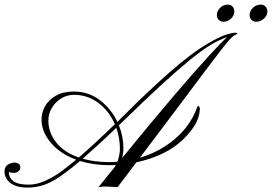

<svg xmlns="http://www.w3.org/2000/svg" viewBox="-20 -831 1208 853"><path d="M103.5 2.4Q51.8 2.4 25.9 -18.3Q0 -39.1 0 -68.8Q0 -90.8 15.4 -99.9Q30.8 -108.9 45.9 -108.9Q54.2 -108.9 62.3 -104Q70.3 -99.1 70.3 -86.9Q70.3 -77.6 62.3 -70.3Q54.2 -63 43 -63Q36.6 -63 30.5 -63.7Q24.4 -64.5 19.5 -67.9V-64.5Q19.5 -41 39.8 -25.9Q60.1 -10.7 107.4 -10.7Q140.1 -10.7 174.3 -24.9Q208.5 -39.1 245.6 -64.5Q263.7 -77.6 281.5 -91.8Q299.3 -106 318.4 -121.6Q247.6 -147.9 207.3 -195.1Q167 -242.2 164.6 -293.9Q163.1 -328.1 179.2 -357.7Q195.3 -387.2 228 -405.8Q260.7 -424.3 308.1 -424.3Q374 -424.3 424.3 -385.5Q474.6 -346.7 501.5 -289.6L514.6 -302.7Q605 -393.1 671.4 -454.1Q737.8 -515.1 785.6 -554Q833.5 -592.8 868.4 -615.7Q903.3 -638.7 930.2 -652.8Q966.3 -671.9 989.7 -678.7Q1013.2 -685.5 1025.4 -685.5Q1034.2 -685.5 1034.2 -681.2Q1034.2 -679.2 1024.4 -675.3Q1017.1 -672.9 1003.4 -658.7Q989.7 -644.5 963.4 -610.6Q937 -576.7 891.4 -515.9Q845.7 -455.1 775.1 -360.6Q704.6 -266.1 601.6 -130.4Q690.4 -156.7 757.3 -213.9Q824.2 -271 852.5 -346.2Q858.4 -360.8 860.4 -360.8Q861.8 -360.8 865 -356.7Q868.2 -352.5 868.2 -346.7Q865.2 -304.7 844.2 -272.7Q823.2 -240.7 793.9 -211.9Q754.9 -173.8 700.7 -148.2Q646.5 -122.6 585.9 -109.9L502.4 0.5Q487.3 -0.5 471.4 -1.5Q455.6 -2.4 445.8 -2.4Q437.5 -2.4 430.9 -1.5Q424.3 -0.5 417.5 0.5Q436 -22.9 454.1 -45.2Q472.2 -67.4 489.7 -88.9Q493.7 -94.7 495.1 -98.1Q487.3 -97.7 479.7 -97.4Q472.2 -97.2 464.4 -97.2Q428.7 -97.2 396.2 -102.1Q363.8 -106.9 335.4 -115.7Q300.8 -86.4 274.7 -66.9Q248.5 -47.4 229.5 -35.6Q198.2 -16.1 167 -6.8Q135.7 2.4 103.5 2.4ZM522.5 -128.9Q660.2 -297.9 754.2 -407.7Q848.1 -517.6 905.3 -579.8Q962.4 -642.1 989.3 -667Q973.6 -660.6 956.8 -653.3Q939.9 -646 916.5 -631.8Q877 -607.9 825 -565.7Q772.9 -523.4 702.9 -459.5Q632.8 -395.5 539.6 -304.7L508.3 -274.4Q518.1 -250 523.2 -224.1Q528.3 -198.2 528.3 -172.4Q528.3 -150.4 522.5 -128.9ZM330.1 -131.3Q363.8 -160.2 402.6 -196Q441.4 -231.9 490.2 -279.3Q465.3 -337.4 417.2 -373.5Q369.1 -409.7 309.1 -409.7Q277.8 -409.7 251.7 -393.6Q225.6 -377.4 210.2 -351.3Q194.8 -325.2 194.8 -294.9Q194.8 -244.1 228.5 -199.7Q262.2 -155.3 330.1 -131.3ZM467.3 -110.8Q484.9 -110.8 501.5 -112.3Q507.3 -127.4 510 -143.1Q512.7 -158.7 512.7 -169.4Q512.7 -217.8 496.6 -263.2Q452.1 -220.2 414.8 -186.3Q377.4 -152.3 347.2 -126Q400.4 -110.8 467.3 -110.8ZM1118.7 -734.4Q1105.5 -734.4 1097.2 -742.9Q1088.9 -751.5 1088.9 -764.6Q1088.9 -781.7 1103.5 -796.1Q1118.2 -810.5 1138.2 -810.5Q1151.9 -810.5 1159.9 -801.5Q1168 -792.5 1168 -779.8Q1168 -761.7 1152.3 -748Q1136.7 -734.4 1118.7 -734.4ZM972.7 -734.4Q960 -734.4 951.7 -742.9Q943.4 -751.5 943.4 -764.6Q943.4 -781.7 957.8 -796.1Q972.2 -810.5 991.7 -810.5Q1005.9 -810.5 1013.4 -801.5Q1021 -792.5 1021 -779.8Q1021 -761.7 1005.9 -748Q990.7 -734.4 972.7 -734.4Z"/></svg>

Font: Pinyon Script
Style: Regular
Weight: 400
Designer: Nicole Fally, Eben Sorkin
Foundry: Sorkin Type Co.
Version: Version 1.008; ttfautohint (v1.8.4.7-5d5b)